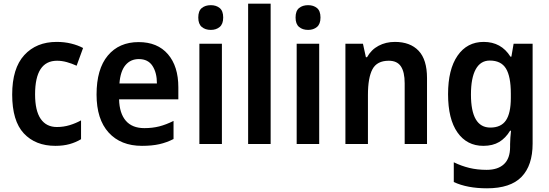

<svg xmlns="http://www.w3.org/2000/svg" viewBox="-20 -780 2975 1040"><path d="M280 10Q172 10 109 -57.5Q46 -125 46 -268Q46 -410 111.5 -481.5Q177 -553 287 -553Q329 -553 365.5 -544Q402 -535 430 -520L395 -424Q369 -436 342 -443.5Q315 -451 289 -451Q170 -451 170 -269Q170 -180 200.5 -136Q231 -92 288 -92Q324 -92 357 -102Q390 -112 419 -128V-26Q391 -9 357 0.5Q323 10 280 10Z M731 -552Q833 -552 889.5 -486.5Q946 -421 946 -307V-242H625Q627 -166 661.5 -126Q696 -86 762 -86Q806 -86 843 -95.5Q880 -105 920 -125V-27Q883 -8 843 1Q803 10 749 10Q634 10 568.5 -62Q503 -134 503 -268Q503 -406 564 -479Q625 -552 731 -552ZM732 -460Q687 -460 659.5 -427Q632 -394 627 -328H830Q830 -386 806 -423Q782 -460 732 -460Z M1122 -752Q1151 -752 1170 -736.5Q1189 -721 1189 -685Q1189 -650 1170 -634Q1151 -618 1122 -618Q1092 -618 1073 -634Q1054 -650 1054 -685Q1054 -721 1073 -736.5Q1092 -752 1122 -752ZM1182 -543V0H1060V-543Z M1446 0H1324V-760H1446Z M1649 -752Q1678 -752 1697 -736.5Q1716 -721 1716 -685Q1716 -650 1697 -634Q1678 -618 1649 -618Q1619 -618 1600 -634Q1581 -650 1581 -685Q1581 -721 1600 -736.5Q1619 -752 1649 -752ZM1709 -543V0H1587V-543Z M2119 -553Q2202 -553 2247.5 -505Q2293 -457 2293 -357V0H2172V-329Q2172 -390 2151.5 -420.5Q2131 -451 2086 -451Q2022 -451 1997.5 -405Q1973 -359 1973 -266V0H1851V-543H1946L1962 -470H1968Q1991 -511 2030.5 -532Q2070 -553 2119 -553Z M2600 -553Q2695 -553 2745 -473H2750L2762 -543H2865V-2Q2865 116 2805 178Q2745 240 2618 240Q2511 240 2438 206V99Q2479 119 2522 129.5Q2565 140 2616 140Q2677 140 2710 109Q2743 78 2743 16V1Q2743 -13 2744.5 -34.5Q2746 -56 2748 -72H2743Q2719 -32 2684 -11Q2649 10 2598 10Q2509 10 2458 -62.5Q2407 -135 2407 -270Q2407 -404 2458.5 -478.5Q2510 -553 2600 -553ZM2633 -452Q2583 -452 2557 -405Q2531 -358 2531 -268Q2531 -89 2636 -89Q2694 -89 2720.5 -128Q2747 -167 2747 -250V-273Q2747 -366 2720.5 -409Q2694 -452 2633 -452Z"/></svg>

Font: Noto Sans Hebrew SemiCondensed SemiBold
Style: Regular
Weight: 600
Width: 4
Designer: Monotype Design Team
Foundry: Monotype Imaging Inc.
Version: Version 2.004; ttfautohint (v1.8.4.7-5d5b)